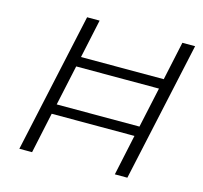

<svg xmlns="http://www.w3.org/2000/svg" viewBox="-97 -766 926 874"><g transform="rotate(15 366.0 -329.0)"><path d="M658 -658H718L575 0H516L557 -192H167L126 0H66L209 -658H268L229 -476H619ZM178 -239H568L609 -429H219Z"/></g></svg>

Font: EauTestText Semilight
Style: Italic
Weight: 300
Italic angle: -12°
Designer: Christian Thalmann (Catharsis Fonts)
Version: Version 0.001;PS 000.001;hotconv 1.0.88;makeotf.lib2.5.64775